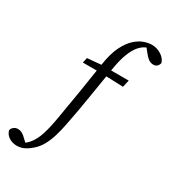

<svg xmlns="http://www.w3.org/2000/svg" viewBox="-404 -869 1104 1238"><g transform="rotate(30 148.0 -250.0)"><path d="M-76 250Q-98 250 -117.5 242.5Q-137 235 -150.5 221Q-164 207 -169 188Q-166 172 -152.5 162Q-139 152 -123 152Q-108 152 -96 157.5Q-84 163 -73 172.5Q-62 182 -51 193L-26 217V220H-56V217Q-42 209 -27 196Q-12 183 2 162Q15 143 25.5 117Q36 91 45.5 54Q55 17 64 -35Q84 -149 101.5 -257.5Q119 -366 137 -484Q150 -567 176 -619Q202 -671 233.5 -699.5Q265 -728 296.5 -739Q328 -750 352 -750Q381 -750 405 -739.5Q429 -729 445 -712.5Q461 -696 465 -677Q460 -659 449.5 -651Q439 -643 426 -643Q404 -643 387 -655.5Q370 -668 347 -698L321 -731V-738H376V-731Q351 -726 326 -714.5Q301 -703 279.5 -677.5Q258 -652 240 -606Q222 -560 210 -486Q192 -378 173.5 -261.5Q155 -145 133 -35Q123 18 109.5 62.5Q96 107 77 141.5Q58 176 30 201Q10 219 -8.5 230Q-27 241 -43.5 245.5Q-60 250 -76 250ZM25 -428 33 -466 165 -478V-475H339L327 -422L156 -428Z"/></g></svg>

Font: Source Serif 4
Style: Italic
Weight: 400
Italic angle: -12°
Designer: Frank Grießhammer
Foundry: Adobe Systems Incorporated
Version: Version 4.004;hotconv 1.0.116;makeotfexe 2.5.65601